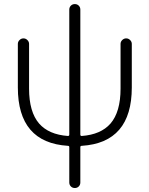

<svg xmlns="http://www.w3.org/2000/svg" viewBox="-20 -735 736 951"><path d="M377.9 -68.4Q377.9 -61.5 384.8 -61.5Q479.5 -68.4 527.3 -123Q577.1 -180.7 577.1 -295.9V-517.6Q577.1 -528.3 585.4 -536.6Q593.8 -544.9 605 -544.9Q616.2 -544.9 624.5 -536.6Q632.8 -528.3 632.8 -517.6V-301.8Q632.8 -28.3 384.8 -12.7Q377.9 -12.7 377.9 -5.9V168.9Q377.9 180.7 370.1 188.5Q362.3 196.3 350.6 196.3Q338.9 196.3 331.1 188.5Q323.2 180.7 323.2 168.9V-5.9Q323.2 -12.7 316.4 -12.7Q68.4 -28.3 68.4 -301.8V-517.6Q68.4 -528.3 76.7 -536.6Q85 -544.9 96.2 -544.9Q107.4 -544.9 115.7 -536.6Q124 -528.3 124 -517.6V-295.9Q124 -180.7 173.8 -123Q221.7 -68.4 316.4 -61.5Q323.2 -61.5 323.2 -68.4V-687.5Q323.2 -699.2 331.1 -707Q338.9 -714.8 350.6 -714.8Q362.3 -714.8 370.1 -707Q377.9 -699.2 377.9 -687.5Z"/></svg>

Font: irohamaru Light
Style: Regular
Weight: 200
Designer: [Source Han Sans]
Ryoko NISHIZUKA  (kana & ideographs); Paul D. Hunt (Latin, Greek & Cyrillic); Wenlong ZHANG  (bopomofo
Version: Version 1.01